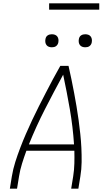

<svg xmlns="http://www.w3.org/2000/svg" viewBox="-20 -1129 640 1149"><path d="M39 0 51 -74Q58 -117 71.5 -159.5Q85 -202 101 -244Q117 -286 135 -327.5Q153 -369 172.5 -410.5Q192 -452 212.5 -492.5Q233 -533 254 -573.5Q275 -614 296.5 -654.5Q318 -695 341 -735H390Q399 -695 407.5 -654.5Q416 -614 423.5 -573.5Q431 -533 438 -492Q445 -451 450.5 -410Q456 -369 460.5 -327.5Q465 -286 467 -244Q469 -202 468.5 -159Q468 -116 461 -74L449 0H406L418 -74Q424 -112 425 -150.5Q426 -189 425 -227H138Q124 -189 112 -150.5Q100 -112 94 -74L82 0ZM423 -265Q416 -371 398 -475Q380 -579 358 -682Q302 -579 249 -475.5Q196 -372 153 -265ZM490 -846Q481 -846 472.5 -849Q464 -852 458.5 -859Q453 -866 451.5 -875.5Q450 -885 452 -895Q453 -901 456 -907Q459 -913 465 -917Q471 -921 477.5 -922.5Q484 -924 490 -924Q500 -924 508.5 -921Q517 -918 522.5 -911Q528 -904 529.5 -894.5Q531 -885 529 -875Q528 -869 524.5 -863Q521 -857 515.5 -853Q510 -849 503.5 -847.5Q497 -846 490 -846ZM290 -846Q281 -846 272.5 -849Q264 -852 258.5 -859Q253 -866 251.5 -875.5Q250 -885 252 -895Q253 -901 256 -907Q259 -913 265 -917Q271 -921 277.5 -922.5Q284 -924 290 -924Q300 -924 308.5 -921Q317 -918 322.5 -911Q328 -904 329.5 -894.5Q331 -885 329 -875Q328 -869 324.5 -863Q321 -857 315.5 -853Q310 -849 303.5 -847.5Q297 -846 290 -846ZM574 -1071H274V-1109H574Z"/></svg>

Font: Iosevka Curly XLtEx
Style: Italic
Weight: 200
Width: 7
Italic angle: -9°
Monospace: yes
Designer: Belleve Invis
Foundry: Belleve Invis
Version: Version 11.1.0; ttfautohint (v1.8.3)